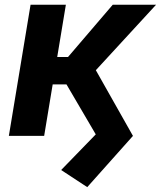

<svg xmlns="http://www.w3.org/2000/svg" viewBox="-20 -562 665 794"><path d="M340.8 211.9 232.9 141.1 376 -6.3 251.5 -218.8 363.8 -293.9 529.8 0ZM16.6 0 106.4 -542.5H252.4L162.6 0ZM161.6 -212.9 179.2 -326.2H261.2L446.3 -542.5H625.5L322.3 -212.9Z"/></svg>

Font: Inter 16pt
Style: Bold Italic
Weight: 700
Italic angle: -9.3988°
Version: Version 4.001;git-66647c0bb